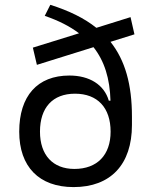

<svg xmlns="http://www.w3.org/2000/svg" viewBox="-20 -760 626 790"><path d="M282.7 9.8C435.5 9.8 522.9 -83.5 522.9 -245.6V-280.3C522.9 -412.1 495.1 -511.7 434.6 -587.9L533.2 -618.7L517.1 -689.5L376.5 -645.5C327.1 -685.1 264.2 -715.8 187 -740.2L164.1 -694.8C220.7 -675.3 267.1 -651.9 305.2 -623L115.2 -564L131.8 -493.2L364.7 -565.9C409.7 -508.8 432.1 -437 434.6 -345.7H427.7C408.7 -411.6 348.1 -449.2 265.6 -449.2C133.8 -449.2 59.1 -365.2 59.1 -218.3C59.1 -74.2 140.6 9.8 282.7 9.8ZM286.1 -64.9C197.3 -64.9 144.5 -122.1 144.5 -218.3C144.5 -317.4 196.8 -374.5 288.6 -374.5C381.3 -374.5 435.1 -316.9 435.1 -218.3C435.1 -122.1 379.9 -64.9 286.1 -64.9Z"/></svg>

Font: Cascadia Code SemiLight
Style: Regular
Weight: 350
Monospace: yes
Designer: Aaron Bell
Foundry: Saja Typeworks
Version: Version 2404.023